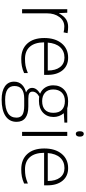

<svg xmlns="http://www.w3.org/2000/svg" viewBox="606 -1370 1005 2256"><g transform="rotate(90 1108.0 -242.5)"><path d="M297.9 -541Q331.5 -541 370.1 -534.2L360.8 -487.8Q327.6 -496.1 292 -496.1Q224.1 -496.1 180.7 -438.5Q137.2 -380.9 137.2 -293V0H88.9V-530.8H129.9L134.8 -435.1H138.2Q170.9 -493.7 208 -517.3Q245.1 -541 297.9 -541Z M672.4 9.8Q556.6 9.8 491.9 -61.5Q427.2 -132.8 427.2 -261.2Q427.2 -388.2 489.7 -464.6Q552.2 -541 658.2 -541Q752 -541 806.2 -475.6Q860.4 -410.2 860.4 -297.9V-258.8H478Q479 -149.4 529.1 -91.8Q579.1 -34.2 672.4 -34.2Q717.8 -34.2 752.2 -40.5Q786.6 -46.9 839.4 -67.9V-23.9Q794.4 -4.4 756.3 2.7Q718.3 9.8 672.4 9.8ZM658.2 -498Q581.5 -498 535.2 -447.5Q488.8 -397 481 -301.8H809.1Q809.1 -394 769 -446Q729 -498 658.2 -498Z M1420.9 -530.8V-497.1L1311 -490.2Q1355 -435.5 1355 -370.1Q1355 -293.5 1304 -245.8Q1252.9 -198.2 1167 -198.2Q1130.9 -198.2 1116.2 -201.2Q1087.4 -186 1072.3 -165.5Q1057.1 -145 1057.1 -122.1Q1057.1 -96.7 1076.4 -85Q1095.7 -73.2 1141.1 -73.2H1233.9Q1320.3 -73.2 1366.2 -38.3Q1412.1 -3.4 1412.1 64.9Q1412.1 148.9 1344 194.6Q1275.9 240.2 1149.9 240.2Q1049.8 240.2 994.9 201.7Q939.9 163.1 939.9 94.2Q939.9 39.6 973.9 3.4Q1007.8 -32.7 1065.9 -45.9Q1042 -56.2 1027.6 -75Q1013.2 -93.8 1013.2 -118.2Q1013.2 -171.4 1081.1 -211.9Q1034.7 -231 1008.8 -271.7Q982.9 -312.5 982.9 -365.2Q982.9 -444.8 1033.4 -492.9Q1084 -541 1169.9 -541Q1222.2 -541 1251 -530.8ZM991.2 89.8Q991.2 199.2 1153.8 199.2Q1362.8 199.2 1362.8 65.9Q1362.8 18.1 1330.1 -3.4Q1297.4 -24.9 1224.1 -24.9H1137.2Q991.2 -24.9 991.2 89.8ZM1031.7 -365.2Q1031.7 -303.7 1069.1 -269.8Q1106.4 -235.8 1168.9 -235.8Q1235.4 -235.8 1270.8 -269.5Q1306.2 -303.2 1306.2 -367.2Q1306.2 -435.1 1269.8 -469Q1233.4 -502.9 1168 -502.9Q1104.5 -502.9 1068.1 -466.6Q1031.7 -430.2 1031.7 -365.2Z M1578.1 0H1529.8V-530.8H1578.1ZM1522.9 -678.2Q1522.9 -725.1 1553.7 -725.1Q1568.8 -725.1 1577.4 -712.9Q1585.9 -700.7 1585.9 -678.2Q1585.9 -656.2 1577.4 -643.6Q1568.8 -630.9 1553.7 -630.9Q1522.9 -630.9 1522.9 -678.2Z M1970.2 9.8Q1854.5 9.8 1789.8 -61.5Q1725.1 -132.8 1725.1 -261.2Q1725.1 -388.2 1787.6 -464.6Q1850.1 -541 1956.1 -541Q2049.8 -541 2104 -475.6Q2158.2 -410.2 2158.2 -297.9V-258.8H1775.9Q1776.9 -149.4 1826.9 -91.8Q1877 -34.2 1970.2 -34.2Q2015.6 -34.2 2050 -40.5Q2084.5 -46.9 2137.2 -67.9V-23.9Q2092.3 -4.4 2054.2 2.7Q2016.1 9.8 1970.2 9.8ZM1956.1 -498Q1879.4 -498 1833 -447.5Q1786.6 -397 1778.8 -301.8H2106.9Q2106.9 -394 2066.9 -446Q2026.9 -498 1956.1 -498Z"/></g></svg>

Font: TypoPRO Open Sans
Style: Regular
Weight: 300
Foundry: Ascender Corporation
Version: Version 1.10